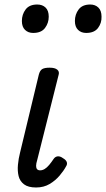

<svg xmlns="http://www.w3.org/2000/svg" viewBox="-20 -815 470 851"><path d="M140 16Q105 16 86.5 2Q68 -12 62.5 -34.5Q57 -57 59.5 -84.5Q62 -112 69 -139L152 -484Q157 -503 167.5 -509Q178 -515 200 -515Q223 -515 233.5 -506.5Q244 -498 240 -484L145 -106Q140 -90 140 -80Q140 -70 144.5 -65Q149 -60 158 -60Q168 -60 178 -66Q188 -72 198 -84Q208 -96 218 -111Q225 -121 236 -122Q247 -123 259 -114Q273 -106 276 -96.5Q279 -87 273 -78Q263 -59 244.5 -37Q226 -15 200 0.5Q174 16 140 16ZM127 -669Q105 -669 91 -682.5Q77 -696 77 -722Q77 -751 93.5 -773Q110 -795 145 -795Q168 -795 182 -781.5Q196 -768 196 -741Q196 -713 179.5 -691Q163 -669 127 -669ZM362 -669Q340 -669 326 -682.5Q312 -696 312 -722Q312 -751 328.5 -773Q345 -795 380 -795Q402 -795 416 -781.5Q430 -768 430 -741Q431 -713 414.5 -691Q398 -669 362 -669Z"/></svg>

Font: Playwrite DE SAS
Style: Regular
Weight: 400
Designer: Veronika Burian, José Scaglione
Foundry: TypeTogether
Version: Version 1.002